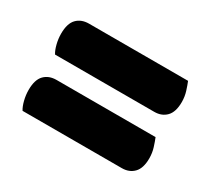

<svg xmlns="http://www.w3.org/2000/svg" viewBox="-78 -589 645 588"><g transform="rotate(30 244.5 -295.5)"><path d="M48 -328Q41 -339 36.5 -357Q32 -375 32 -393Q32 -429 48 -445.5Q64 -462 91 -462H441Q446 -450 451.5 -432.5Q457 -415 457 -396Q457 -361 441 -344.5Q425 -328 399 -328ZM48 -129Q41 -140 36.5 -158Q32 -176 32 -194Q32 -230 48 -246.5Q64 -263 91 -263H441Q446 -251 451.5 -233.5Q457 -216 457 -197Q457 -162 441 -145.5Q425 -129 399 -129Z"/></g></svg>

Font: Baloo Tammudu
Style: Regular
Weight: 400
Designer: Omkar Shende and Ek Type
Foundry: Ek Type
Version: Version 1.443;PS 1.000;hotconv 16.6.51;makeotf.lib2.5.65220;